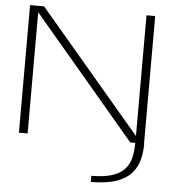

<svg xmlns="http://www.w3.org/2000/svg" viewBox="-59 -731 943 1012"><g transform="rotate(5 412.0 -225.0)"><path d="M459 225.5Q529 225.5 579 211.8Q629 198 660.8 170Q692.5 142 707.2 99.5Q722 57 722 0H674.5Q674.5 43.5 666 79Q657.5 114.5 634.2 140Q611 165.5 568.8 179.2Q526.5 193 459 193ZM59 0H105V-639.5H106.5L648 0H721V-675H675V-37.5H674L133 -675H59Z"/></g></svg>

Font: Anybody Expanded ExtraLight
Style: Regular
Weight: 250
Width: 7
Version: Version 1.113;gftools[0.9.25]